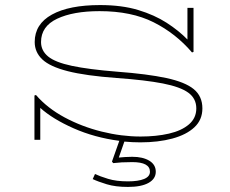

<svg xmlns="http://www.w3.org/2000/svg" viewBox="-20 -551 909 758"><path d="M595 127Q595 155 566.5 171Q538 187 485 187Q436 187 401.5 176.5Q367 166 346 156L355 136Q374 145 406.5 155Q439 165 485 165Q526 165 549 155.5Q572 146 572 127Q572 89 502 89Q478 89 460.5 90Q443 91 427 93L422 87L451 5Q353 -8 270.5 -44.5Q188 -81 139 -125V1H116V-174L122 -176Q167 -124 235 -87.5Q303 -51 381.5 -31.5Q460 -12 535 -12Q597 -12 647 -23.5Q697 -35 726 -60Q755 -85 755 -123Q755 -162 723.5 -185Q692 -208 623 -221.5Q554 -235 441 -243Q318 -252 247.5 -270Q177 -288 147 -316.5Q117 -345 117 -385Q117 -456 185 -493.5Q253 -531 375 -531Q461 -531 525.5 -511.5Q590 -492 638 -461Q686 -430 720 -395V-520H744V-346L738 -344Q674 -419 586.5 -463Q499 -507 373 -507Q269 -507 205.5 -477Q142 -447 142 -385Q142 -351 170 -328Q198 -305 264 -291Q330 -277 442 -268Q562 -259 636.5 -243Q711 -227 745 -199Q779 -171 779 -123Q779 -78 747.5 -48.5Q716 -19 660.5 -4Q605 11 534 11Q503 11 471 8L449 71Q461 70 473.5 69Q486 68 502 68Q544 68 569.5 83.5Q595 99 595 127Z"/></svg>

Font: BhuTuka Expanded One
Style: Regular
Weight: 400
Designer: Erin McLaughlin
Version: Version 1.000; ttfautohint (v1.8.3)